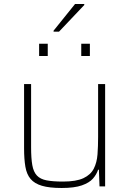

<svg xmlns="http://www.w3.org/2000/svg" viewBox="-20 -929 644 957"><path d="M287 8Q226 8 189 -3Q152 -14 132.5 -37Q113 -60 106.5 -98Q100 -136 100 -190V-510H135V-195Q135 -140 141 -106Q147 -72 164 -54Q181 -36 212.5 -30Q244 -24 294 -24Q360 -24 396 -41Q432 -58 447.5 -88.5Q463 -119 466 -159.5Q469 -200 469 -246V-510H504V0H476L473 -83H469Q461 -59 443 -38.5Q425 -18 388 -5Q351 8 287 8ZM175 -650V-711H218V-650ZM385 -650V-711H428V-650ZM247 -771V-776L354 -909H400V-904L274 -771Z"/></svg>

Font: Saira Thin
Style: Regular
Weight: 100
Designer: Hector Gatti with collaboration of the Omnibus-Type team
Foundry: Omnibus-Type
Version: Version 1.101